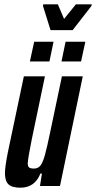

<svg xmlns="http://www.w3.org/2000/svg" viewBox="-20 -865 447 893"><path d="M3 -60Q3 -87 16 -154L91 -510H189L128 -218Q111 -134 109 -106Q109 -91 115.5 -86Q122 -81 138 -81Q157 -81 168 -95Q179 -109 188.5 -142.5Q198 -176 214 -253L268 -510H365L259 0H166L175 -58H168Q142 8 75 8Q36 8 19.5 -7.5Q3 -23 3 -60ZM119 -579 139 -671H229L210 -579ZM266 -579 285 -671H377L357 -579ZM215 -725 180 -837 181 -845H249L278 -777L333 -845H407L405 -837L318 -725Z"/></svg>

Font: Saira Ultra Condensed
Style: Bold Italic
Weight: 700
Width: 1
Italic angle: -12°
Designer: Hector Gatti with collaboration of the Omnibus-Type team
Foundry: Omnibus-Type
Version: Version 1.001; ttfautohint (v1.8)